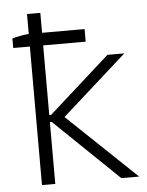

<svg xmlns="http://www.w3.org/2000/svg" viewBox="-52 -763 617 805"><g transform="rotate(-5 256.5 -360.0)"><path d="M92 0H148V-260H156L426 0H501L211 -276L484 -520H413L156 -290H148V-583H327V-636H148V-720H92V-636C68 -634 41 -629 22 -623V-583H92Z"/></g></svg>

Font: Fixel Display Light
Style: Regular
Weight: 300
Designer: AlfaBravo + MacPaw
Foundry: Kyrylo Tkachov, Marchela Mozhyna, Serhii Makarenko, Maria Weinstein, Zakhar Kryvoshyya
Version: Version 1.211